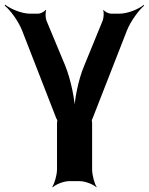

<svg xmlns="http://www.w3.org/2000/svg" viewBox="-65 -769 632 815"><path d="M212 -490 132 -682C128 -692 127 -717 131 -724L128 -727C124 -719 106 -711 98 -711H62C27 -711 -20 -731 -43 -749L-45 -745C-22 -727 13 -680 29 -639L173 -269C174 -267 179 -256 180 -257L179 -261C178 -260 177 -248 177 -246V-50C177 -26 166 11 157 24L159 26C171 14 205 0 228 0H274C297 0 332 14 344 26L345 24C336 11 326 -26 326 -50V-246C326 -248 325 -260 324 -261L323 -257C324 -256 328 -267 329 -269L474 -640C490 -680 525 -727 547 -745L545 -748C523 -730 477 -711 442 -711H406C397 -711 379 -719 375 -727L373 -724C377 -717 375 -692 371 -682L292 -489C267 -430 250 -342 250 -292H254C254 -342 236 -430 212 -490Z"/></svg>

Font: Asimov
Style: EdgeExtreme
Weight: 500
Designer: Google
Version: Version 2.000980: 2014